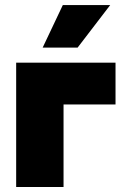

<svg xmlns="http://www.w3.org/2000/svg" viewBox="-20 -752 508 772"><path d="M423 -731.5 292 -560.5H151.5L232.5 -731.5ZM444.5 -500V-332H235.5V0H45V-500Z"/></svg>

Font: Overused Grotesk Black
Style: Regular
Weight: 900
Version: Version 0.004